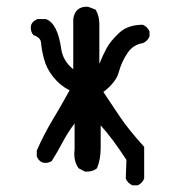

<svg xmlns="http://www.w3.org/2000/svg" viewBox="-20 -501 540 574"><path d="M392 53H376Q362 47 356 33L358 -23Q315 -89 281 -126V-59Q281 -25 270 2Q258 12 240 12H234L215 2Q202 -16 202 -42L203 -55V-132Q182 -104 167 -75.5Q152 -47 135 -20Q127 -14 115 -14Q99 -14 90 -33V-51Q111 -99 137.5 -143Q164 -187 188 -231Q160 -245 139.5 -270.5Q119 -296 111.5 -325Q104 -354 103 -371.5Q102 -389 80 -396Q72 -405 72 -419Q72 -435 92 -444H117Q152 -432 163 -355Q168 -319 199 -294V-444Q204 -481 240 -481Q245 -481 266 -472Q277 -453 277 -429V-310Q287 -335 298.5 -356.5Q310 -378 336 -402.5Q362 -427 407 -427Q421 -421 427 -407V-392Q421 -378 407 -372Q378 -368 360.5 -341.5Q343 -315 335 -285Q327 -255 289 -226Q315 -187 339.5 -150.5Q364 -114 411 -62V33Q405 47 392 53Z"/></svg>

Font: Xiaolai Mono SC
Style: Regular
Weight: 400
Monospace: yes
Designer: LXGW / Nozomi Seto
Version: Version 3.113;September 30, 2024